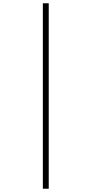

<svg xmlns="http://www.w3.org/2000/svg" viewBox="-20 -793 553 1174"><path d="M242 -773V361H278V-773Z"/></svg>

Font: Noto Sans Telugu ExtraCondensed ExtraLight
Style: Regular
Weight: 200
Width: 2
Designer: Jelle Bosma - Monotype Design Team
Foundry: Monotype Imaging Inc.
Version: Version 2.005